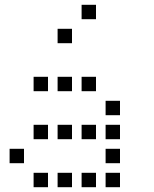

<svg xmlns="http://www.w3.org/2000/svg" viewBox="-20 -800 640 800"><path d="M321 -780Q320 -780 320 -780Q320 -780 320 -779V-721Q320 -720 320 -720Q320 -720 321 -720H379Q380 -720 380 -720Q380 -720 380 -721V-779Q380 -780 380 -780Q380 -780 379 -780ZM221 -680Q220 -680 220 -680Q220 -680 220 -679V-621Q220 -620 220 -620Q220 -620 221 -620H279Q280 -620 280 -620Q280 -620 280 -621V-679Q280 -680 280 -680Q280 -680 279 -680ZM121 -480Q120 -480 120 -480Q120 -480 120 -479V-421Q120 -420 120 -420Q120 -420 121 -420H179Q180 -420 180 -420Q180 -420 180 -421V-479Q180 -480 180 -480Q180 -480 179 -480ZM221 -480Q220 -480 220 -480Q220 -480 220 -479V-421Q220 -420 220 -420Q220 -420 221 -420H279Q280 -420 280 -420Q280 -420 280 -421V-479Q280 -480 280 -480Q280 -480 279 -480ZM321 -480Q320 -480 320 -480Q320 -480 320 -479V-421Q320 -420 320 -420Q320 -420 321 -420H379Q380 -420 380 -420Q380 -420 380 -421V-479Q380 -480 380 -480Q380 -480 379 -480ZM421 -380Q420 -380 420 -380Q420 -380 420 -379V-321Q420 -320 420 -320Q420 -320 421 -320H479Q480 -320 480 -320Q480 -320 480 -321V-379Q480 -380 480 -380Q480 -380 479 -380ZM121 -280Q120 -280 120 -280Q120 -280 120 -279V-221Q120 -220 120 -220Q120 -220 121 -220H179Q180 -220 180 -220Q180 -220 180 -221V-279Q180 -280 180 -280Q180 -280 179 -280ZM221 -280Q220 -280 220 -280Q220 -280 220 -279V-221Q220 -220 220 -220Q220 -220 221 -220H279Q280 -220 280 -220Q280 -220 280 -221V-279Q280 -280 280 -280Q280 -280 279 -280ZM321 -280Q320 -280 320 -280Q320 -280 320 -279V-221Q320 -220 320 -220Q320 -220 321 -220H379Q380 -220 380 -220Q380 -220 380 -221V-279Q380 -280 380 -280Q380 -280 379 -280ZM421 -280Q420 -280 420 -280Q420 -280 420 -279V-221Q420 -220 420 -220Q420 -220 421 -220H479Q480 -220 480 -220Q480 -220 480 -221V-279Q480 -280 480 -280Q480 -280 479 -280ZM21 -180Q20 -180 20 -180Q20 -180 20 -179V-121Q20 -120 20 -120Q20 -120 21 -120H79Q80 -120 80 -120Q80 -120 80 -121V-179Q80 -180 80 -180Q80 -180 79 -180ZM421 -180Q420 -180 420 -180Q420 -180 420 -179V-121Q420 -120 420 -120Q420 -120 421 -120H479Q480 -120 480 -120Q480 -120 480 -121V-179Q480 -180 480 -180Q480 -180 479 -180ZM121 -80Q120 -80 120 -80Q120 -80 120 -79V-21Q120 -20 120 -20Q120 -20 121 -20H179Q180 -20 180 -20Q180 -20 180 -21V-79Q180 -80 180 -80Q180 -80 179 -80ZM221 -80Q220 -80 220 -80Q220 -80 220 -79V-21Q220 -20 220 -20Q220 -20 221 -20H279Q280 -20 280 -20Q280 -20 280 -21V-79Q280 -80 280 -80Q280 -80 279 -80ZM321 -80Q320 -80 320 -80Q320 -80 320 -79V-21Q320 -20 320 -20Q320 -20 321 -20H379Q380 -20 380 -20Q380 -20 380 -21V-79Q380 -80 380 -80Q380 -80 379 -80ZM421 -80Q420 -80 420 -80Q420 -80 420 -79V-21Q420 -20 420 -20Q420 -20 421 -20H479Q480 -20 480 -20Q480 -20 480 -21V-79Q480 -80 480 -80Q480 -80 479 -80Z"/></svg>

Font: Doto Medium
Style: Regular
Weight: 500
Monospace: yes
Version: Version 1.000